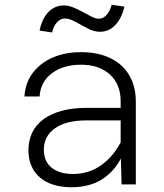

<svg xmlns="http://www.w3.org/2000/svg" viewBox="-20 -778 690 810"><path d="M493 0 489 -142V-351Q489 -422 444 -463.5Q399 -505 322 -505Q247 -505 199 -469Q151 -433 147 -371H83Q87 -430 119 -471.5Q151 -513 203 -535.5Q255 -558 322 -558Q393 -558 445 -533Q497 -508 525 -461Q553 -414 553 -349V0ZM280 12Q227 12 186 -6Q145 -24 122.5 -59.5Q100 -95 100 -144Q100 -229 165 -276Q230 -323 348 -323H501V-270H344Q259 -270 212 -237Q165 -204 165 -146Q165 -96 198.5 -70Q232 -44 287 -44Q356 -44 409 -82.5Q462 -121 495 -189L502 -136Q475 -67 419.5 -27.5Q364 12 280 12ZM200 -641 147 -649Q157 -699 184 -727Q211 -755 249 -755Q269 -755 289.5 -746.5Q310 -738 330 -727Q350 -716 367 -707.5Q384 -699 397 -699Q416 -699 430.5 -716Q445 -733 451 -758L505 -750Q493 -700 466 -672Q439 -644 402 -644Q376 -644 349 -658.5Q322 -673 297 -686.5Q272 -700 254 -700Q235 -700 220 -683.5Q205 -667 200 -641Z"/></svg>

Font: Azeret Mono Thin ExtraLight
Style: Regular
Weight: 250
Version: Version 1.002